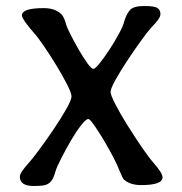

<svg xmlns="http://www.w3.org/2000/svg" viewBox="-20 -621 605 639"><path d="M521 -31Q521 -5 450 -5Q410 -5 390 -26Q388 -30 384.5 -37.5Q381 -45 376 -57Q372 -69 357.5 -97Q343 -125 326 -153.5Q309 -182 294 -203.5Q279 -225 274 -225Q266 -225 249 -203Q232 -181 215 -151.5Q198 -122 183.5 -93.5Q169 -65 165 -52Q161 -36 155.5 -26Q150 -16 142 -10.5Q134 -5 122 -3.5Q110 -2 92 -2Q46 -2 46 -33Q46 -46 75 -78Q87 -91 111 -123.5Q135 -156 159 -191.5Q183 -227 200.5 -258Q218 -289 218 -300Q218 -311 203 -340.5Q188 -370 167.5 -403.5Q147 -437 126.5 -467Q106 -497 95 -509Q53 -557 53 -570Q53 -594 126 -594Q165 -594 186 -572Q189 -568 193 -560Q197 -552 200 -540Q203 -529 215.5 -504.5Q228 -480 242.5 -455Q257 -430 270.5 -411Q284 -392 291 -392Q297 -392 312.5 -411.5Q328 -431 345 -457Q362 -483 376 -509Q390 -535 393 -548Q400 -573 412 -587Q424 -601 459 -601Q496 -601 504 -594Q514 -588 514 -574Q514 -560 486 -532Q472 -517 449 -485Q426 -453 403.5 -419Q381 -385 364.5 -355.5Q348 -326 348 -315Q348 -305 364.5 -273Q381 -241 404.5 -203.5Q428 -166 452 -131Q476 -96 491 -79Q521 -45 521 -31Z"/></svg>

Font: Stylish
Style: Regular
Weight: 400
Version: Version 1.64